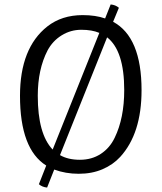

<svg xmlns="http://www.w3.org/2000/svg" viewBox="-20 -770 727 864"><path d="M70 -339Q70 -554 193 -651Q258 -702 352 -702Q410 -702 453 -687L478 -750Q500 -748 515 -735L489 -672Q617 -603 617 -364Q617 -169 521 -64Q489 -29 441.5 -8.5Q394 12 334.5 12Q275 12 224 -7L192 74Q170 72 155 59L188 -25Q70 -99 70 -339ZM250 -72Q286 -51 339.5 -51Q393 -51 433.5 -77.5Q474 -104 496 -150Q539 -238 539 -365Q539 -542 462 -602ZM150 -339Q150 -167 217 -97L427 -622Q394 -636 346 -636Q298 -636 257.5 -611Q217 -586 194 -543Q150 -458 150 -339Z"/></svg>

Font: Ruluko
Style: Regular
Weight: 400
Designer: Ana Sanfelippo, Angelica Diaz, Meme Hernandez
Foundry: Ana Sanfelippo, Angelica Diaz y Meme Hernandez
Version: Version 1.001